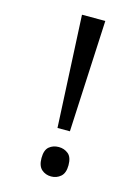

<svg xmlns="http://www.w3.org/2000/svg" viewBox="-112 -776 607 851"><g transform="rotate(15 191.5 -350.0)"><path d="M181 -201 156 -714H263L238 -201ZM147 -54Q147 -91 165 -106Q183 -121 209 -121Q234 -121 252.5 -106Q271 -91 271 -54Q271 -18 252.5 -2Q234 14 209 14Q183 14 165 -2Q147 -18 147 -54Z"/></g></svg>

Font: lkorean25
Style: Book
Weight: 400
Designer: Jelle Bosma - Monotype Design Team
Foundry: Monotype Imaging Inc.
Version: Version 2.003